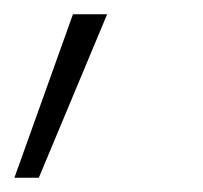

<svg xmlns="http://www.w3.org/2000/svg" viewBox="-29 -105 285 269"><path d="M-8.8 144 73.2 -85H121.1L25.4 144Z"/></svg>

Font: Inter 24pt ExtraLight
Style: Italic
Weight: 250
Italic angle: -9.3988°
Version: Version 4.001;git-66647c0bb